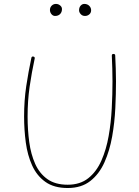

<svg xmlns="http://www.w3.org/2000/svg" viewBox="-20 -944 699 965"><path d="M147.9 -659.7Q156.2 -657.7 154.3 -649.4Q139.2 -579.1 128.9 -508.1Q118.7 -437 118.7 -358.4Q118.7 -291.5 127 -230Q135.3 -168.5 157 -120.1Q178.7 -71.8 218.3 -43.7Q257.8 -15.6 320.3 -15.6Q382.8 -15.6 424.1 -48.6Q465.3 -81.5 489.7 -137Q514.2 -192.4 526.1 -260.5Q538.1 -328.6 541.7 -399.9Q545.4 -471.2 545.4 -534.7Q545.4 -566.9 544.4 -599.6Q543.5 -632.3 542 -664.1Q542 -672.9 549.8 -672.9Q559.1 -672.9 559.1 -665Q560.5 -633.3 561.8 -600.6Q563 -567.9 563 -534.7Q563 -473.1 559.6 -400.9Q556.2 -328.6 543.7 -257.8Q531.2 -187 505.1 -128.4Q479 -69.8 434.1 -34.4Q389.2 1 320.3 1Q251.5 1 208.3 -29.8Q165 -60.5 141.6 -112.3Q118.2 -164.1 109.6 -228Q101.1 -292 101.1 -358.4Q101.1 -438.5 111.8 -510.5Q122.6 -582.5 137.7 -653.3Q139.6 -661.6 147.9 -659.7ZM438 -892.6Q438 -879.4 428.7 -871.6Q419.4 -863.8 407.2 -863.8Q394 -863.8 385.7 -873Q377.4 -882.3 377.4 -892.1Q377.4 -906.7 385.3 -915.5Q393.1 -924.3 403.8 -924.3Q418.9 -924.3 428.5 -914.8Q438 -905.3 438 -892.6ZM291.5 -898.4Q291.5 -882.8 282 -873.3Q272.5 -863.8 256.8 -863.8Q246.1 -863.8 238.5 -873Q231 -882.3 231 -894Q231 -906.7 239.7 -915.5Q248.5 -924.3 261.2 -924.3Q272.9 -924.3 282.2 -916.7Q291.5 -909.2 291.5 -898.4Z"/></svg>

Font: Mikhak-FD Thin
Style: Regular
Weight: 100
Designer: Amin Abedi
Version: Version 3.2